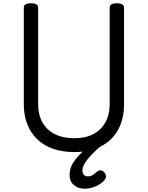

<svg xmlns="http://www.w3.org/2000/svg" viewBox="-20 -914 906 1178"><path d="M436 19Q363 19 306 -1Q249 -21 209 -59Q169 -97 147.5 -151.5Q126 -206 126 -274V-867Q126 -881 137 -887.5Q148 -894 170 -894Q192 -894 203 -887.5Q214 -881 214 -867V-274Q214 -210 240.5 -163Q267 -116 316.5 -91Q366 -66 436 -66Q504 -66 552 -91Q600 -116 626.5 -163Q653 -210 653 -274V-867Q653 -881 664 -887.5Q675 -894 697 -894Q741 -894 741 -867V-274Q741 -183 704 -117Q667 -51 599 -16Q531 19 436 19ZM500 244Q461 244 434 222Q407 200 407 159Q407 133 416 110Q425 87 442 65Q459 43 484.5 19Q510 -5 544 -32L606 -33V-24Q583 -5 562 15Q541 35 524 55Q507 75 496.5 94Q486 113 486 131Q486 150 495 159Q504 168 519 168Q535 168 547.5 160.5Q560 153 578 137Q585 132 594.5 131Q604 130 615 138Q626 148 629 161Q632 174 627 182Q614 202 592 216Q570 230 545.5 237Q521 244 500 244Z"/></svg>

Font: Playwrite HR Lijeva
Style: Regular
Weight: 400
Designer: Veronika Burian, José Scaglione
Foundry: TypeTogether
Version: Version 1.002